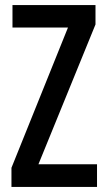

<svg xmlns="http://www.w3.org/2000/svg" viewBox="-20 -734 421 754"><path d="M361 0V-89H131L355 -638V-714H29V-626H247L25 -75V0Z"/></svg>

Font: Noto Sans Khmer ExtraCondensed Medium
Style: Regular
Weight: 500
Width: 2
Designer: Danh Hong and the Monotype Design Team
Foundry: Monotype Imaging Inc.
Version: Version 2.004